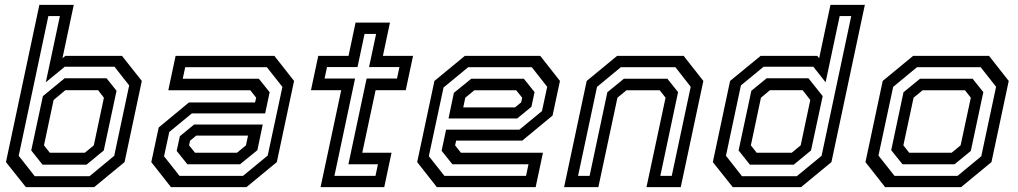

<svg xmlns="http://www.w3.org/2000/svg" viewBox="-20 -770 4190 790"><path d="M86.5 0 4.5 -103 142 -750H283.5L237 -530.5L249 -540H482L563.5 -437L492.5 -103L367.5 0ZM155 -92.5 108.5 -151 156.5 -374.5 246 -448H418.5L459.5 -396.5L407 -151L336 -92.5ZM185 -141.5H329L366 -172L407.5 -368L383.5 -399H249L200.5 -358.5L161 -172ZM123 -45H348.5L450 -129L511.5 -418.5L451 -495.5H246.5L168.5 -431.5L226.5 -704H179L57 -129Z M683.5 0 602.5 -103 633 -245.5 757.5 -348.5H1029.5L1034 -368L1010 -398.5H672.5L702.5 -540H1109L1190 -437L1119 -103L994 0ZM751 -94 707 -149 720 -209.5 778.5 -257.5H1061L1039 -152L967.5 -94ZM718.5 -46.5H980L1081.5 -130L1142 -412.5L1078 -493.5H742L732 -446H1045L1089.5 -390.5L1071 -303.5H769.5L676.5 -227L655 -127ZM782.5 -141.5H955L992 -172L1000.5 -212H787.5L762 -191L758 -172Z M1299 0 1384 -399H1259.5L1289.5 -540H1414L1443 -677H1584.5L1555.5 -540H1679.5L1649.5 -399H1525.5L1470.5 -141.5H1591L1561 0ZM1356 -46.5H1525L1535 -94H1413.5L1488.5 -447H1613.5L1623.5 -494H1498.5L1527.5 -630.5H1480L1451 -494H1325.5L1315.5 -447H1441Z M2203 -540 2284 -437 2253.5 -294.5 2129 -191.5H1857L1852.5 -172L1876.5 -141.5H2214L2184 0H1777.5L1696.5 -103L1767.5 -437L1892.5 -540ZM2135.5 -446 2179.5 -391 2166.5 -330.5 2108 -282.5H1825.5L1847.5 -388L1919 -446ZM2168 -493.5H1906.5L1805 -410L1744.5 -127.5L1808.5 -46.5H2144.5L2154.5 -94H1841.5L1797 -149.5L1815.5 -236.5H2117L2210 -313L2231.5 -413ZM2104 -398.5H1931.5L1894.5 -368L1886 -328H2099L2124.5 -349L2128.5 -368Z M2301 0 2394 -437 2519 -540H2793L2874 -437L2781 0H2640L2718.5 -368L2694.5 -398.5H2557.5L2520.5 -368L2442 0ZM2358.5 -46.5H2406L2479 -390.5L2547 -446H2726L2770 -391L2697 -46.5H2744L2822 -413L2759 -493.5H2534.5L2436.5 -412.5Z M3276 0H2995L2913 -103L2984 -437L3109.5 -540H3342.5L3350.5 -530.5L3397 -750H3538.5L3401 -103ZM3246 -92.5H3065.5L3019 -151L3071.5 -396.5L3134.5 -448H3306.5L3365 -374.5L3317 -151ZM3237.5 -141.5 3274.5 -172 3314 -358.5 3282.5 -399H3148L3111 -368L3069.5 -172L3093.5 -141.5ZM3258.5 -45 3360.5 -129 3482.5 -704H3435L3377 -431.5L3326.5 -495.5H3122L3028.5 -418.5L2967 -129L3033 -45Z M3622 0 3541 -103 3612 -437 3737 -540H4049.5L4130.5 -437L4059.5 -103L3934.5 0ZM3660.5 -46.5H3920L4017.5 -127L4078.5 -413L4015 -493.5H3753L3655 -412.5L3594.5 -130ZM3693.5 -94 3647 -152 3697.5 -390.5 3765.5 -446H3982L4026 -391L3974.5 -149L3907.5 -94ZM3721 -141.5H3895.5L3932.5 -172L3974.5 -368L3950.5 -398.5H3776L3739 -368L3697 -172Z"/></svg>

Font: Tourney Medium
Style: Italic
Weight: 500
Italic angle: -12°
Version: Version 1.015